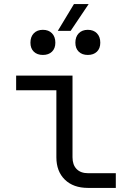

<svg xmlns="http://www.w3.org/2000/svg" viewBox="-20 -920 640 940"><path d="M411 0Q339 0 297.5 -40.5Q256 -81 256 -150V-478H59V-550H335V-150Q335 -113 355 -92.5Q375 -72 411 -72H547V0ZM263 -769 342 -900H414L326 -769ZM410 -651Q382 -651 365.5 -667Q349 -683 349 -711Q349 -740 365.5 -757Q382 -774 410 -774Q438 -774 454.5 -757Q471 -740 471 -711Q471 -683 454.5 -667Q438 -651 410 -651ZM190 -651Q162 -651 145.5 -667Q129 -683 129 -711Q129 -740 145.5 -757Q162 -774 190 -774Q218 -774 234.5 -757Q251 -740 251 -711Q251 -683 234.5 -667Q218 -651 190 -651Z"/></svg>

Font: JetBrains Mono NL Light
Style: Regular
Weight: 300
Monospace: yes
Designer: Philipp Nurullin, Konstantin Bulenkov
Foundry: JetBrains
Version: Version 2.305; ttfautohint (v1.8.4.7-5d5b)